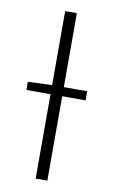

<svg xmlns="http://www.w3.org/2000/svg" viewBox="-78 -701 437 744"><g transform="rotate(10 140.0 -329.5)"><path d="M22 -332V-364L120 -368H255V-332ZM117 0V-659H163V0Z"/></g></svg>

Font: Mada Light
Style: Regular
Weight: 300
Designer: Khaled Hosny
Version: Version 1.5